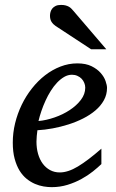

<svg xmlns="http://www.w3.org/2000/svg" viewBox="-20 -752 474 784"><path d="M328.1 -394Q328.1 -403.8 324.2 -413.3Q320.3 -422.9 313.5 -430.2Q306.6 -437.5 296.4 -442.1Q286.1 -446.8 273.9 -446.8Q257.3 -446.8 242.2 -438Q227.1 -429.2 213.1 -414.6Q199.2 -399.9 187.3 -380.9Q175.3 -361.8 165.8 -340.8Q156.2 -319.8 148.9 -298.3Q141.6 -276.9 137.2 -257.8Q168.9 -260.7 202.9 -272.5Q236.8 -284.2 264.6 -302.5Q292.5 -320.8 310.3 -344.2Q328.1 -367.7 328.1 -394ZM417 -393.1Q417 -365.7 404.3 -342.8Q391.6 -319.8 369.9 -301.3Q348.1 -282.7 319.6 -268.3Q291 -253.9 259.5 -243.9Q228 -233.9 195.3 -227.8Q162.6 -221.7 132.8 -220.2Q131.3 -210.4 130.1 -196.8Q128.9 -183.1 128.9 -173.8Q128.9 -146.5 135.5 -123.5Q142.1 -100.6 154.5 -83.7Q167 -66.9 184.6 -57.4Q202.1 -47.9 224.1 -47.9Q257.8 -47.9 298.3 -72.3Q338.9 -96.7 394 -145V-82Q379.9 -68.4 359.4 -52Q338.9 -35.6 312.7 -21.2Q286.6 -6.8 255.9 2.7Q225.1 12.2 190.9 12.2Q175.8 12.2 158 9.3Q140.1 6.3 122.6 -1.2Q105 -8.8 88.6 -22Q72.3 -35.2 59.8 -55.4Q47.4 -75.7 39.8 -103.8Q32.2 -131.8 32.2 -169.9Q32.2 -209.5 41.7 -248.8Q51.3 -288.1 68.6 -324Q85.9 -359.9 110.4 -390.9Q134.8 -421.9 164.1 -444.6Q193.4 -467.3 226.8 -480.2Q260.3 -493.2 295.9 -493.2Q330.6 -493.2 353.8 -481.7Q377 -470.2 391.1 -454.1Q405.3 -438 411.1 -420.9Q417 -403.8 417 -393.1ZM352.1 -550.8 207 -646Q196.8 -652.8 190.4 -662.8Q184.1 -672.9 184.1 -688Q184.1 -695.3 186.3 -703.1Q188.5 -710.9 193.6 -717.3Q198.7 -723.6 207.3 -727.8Q215.8 -731.9 229 -731.9Q239.7 -731.9 247.3 -730Q254.9 -728 260.7 -724.9Q266.6 -721.7 271.2 -717Q275.9 -712.4 280.3 -707L414.1 -550.8Z"/></svg>

Font: Charis SIL Cyr
Style: Italic
Weight: 400
Italic angle: -11°
Foundry: SIL International
Version: Version 5.000